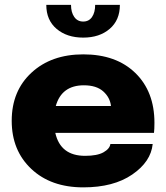

<svg xmlns="http://www.w3.org/2000/svg" viewBox="-20 -768 692 800"><path d="M172.9 -747.6H275.9Q275.9 -716.8 289.3 -697.5Q302.7 -678.2 326.7 -678.2Q350.6 -678.2 363.5 -697.3Q376.5 -716.3 376.5 -747.6H479.5Q479.5 -684.1 437 -647.7Q394.5 -611.3 326.7 -611.3Q258.8 -611.3 215.8 -647.7Q172.9 -684.1 172.9 -747.6ZM616.2 -168Q608.9 -94.2 531 -40.8Q453.1 12.7 327.1 12.7Q191.9 12.7 110.4 -64.2Q28.8 -141.1 28.8 -264.6Q28.8 -389.2 111.3 -465.3Q193.8 -541.5 327.1 -541.5Q463.9 -541.5 543.7 -464.1Q623.5 -386.7 623.5 -256.3Q623.5 -230 621.6 -214.4H210.4Q231.9 -118.7 334.5 -118.7Q385.3 -118.7 411.4 -133.5Q437.5 -148.4 439.9 -168ZM329.6 -412.6Q236.8 -412.6 212.4 -326.2H442.4Q438.5 -361.8 410.2 -387.2Q381.8 -412.6 329.6 -412.6Z"/></svg>

Font: Epilogue ExtraBold
Style: Regular
Weight: 800
Designer: Tyler Finck
Foundry: Etcetera Type Co
Version: Version 2.112